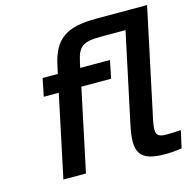

<svg xmlns="http://www.w3.org/2000/svg" viewBox="-105 -814 923 928"><g transform="rotate(-15 356.0 -350.5)"><path d="M452 -620H579L484 -174C455 -40 478 9 610 9C636 9 665 7 693 2L712 -84C686 -82 655 -81 642 -81C586 -81 581 -99 597 -174L711 -710H457C306 -710 243 -667 216 -536L208 -500H132L114 -411H189L102 0H215L302 -411H451L469 -500H320L327 -531C342 -603 369 -620 452 -620Z"/></g></svg>

Font: LT Wave Medium
Style: Italic
Weight: 500
Designer: Daniel Lyons
Version: Version 2.5 (Glyphs App)